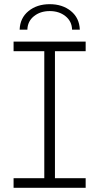

<svg xmlns="http://www.w3.org/2000/svg" viewBox="-20 -899 475 919"><path d="M243 -654H390V-700H45V-654H192V-46H45V0H390V-46H243ZM116.5 -846C89.5 -824 75.3 -794.3 74 -757H111C111.7 -783.7 122.2 -805.2 142.5 -821.5C162.8 -837.8 188 -846 218 -846C248 -846 273.2 -837.8 293.5 -821.5C313.8 -805.2 324.3 -783.7 325 -757H362C360.7 -794.3 346.5 -824 319.5 -846C292.5 -868 258.7 -879 218 -879C177.3 -879 143.5 -868 116.5 -846Z"/></svg>

Font: Montserrat Custom ExtraLight
Style: Regular
Weight: 300
Designer: Julieta Ulanovsky
Foundry: Julieta Ulanovsky
Version: Version 7.200